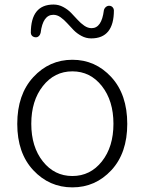

<svg xmlns="http://www.w3.org/2000/svg" viewBox="-20 -809 634 842"><path d="M55.7 -265.6Q55.7 -394.5 126 -470.7Q196.3 -546.9 297.4 -546.9Q398.4 -546.9 468.3 -470.7Q538.1 -394.5 538.1 -265.6Q538.1 -137.7 468.3 -62.5Q398.4 12.7 297.4 12.7Q196.3 12.7 126 -62.5Q55.7 -137.7 55.7 -265.6ZM168 -101.1Q218.8 -37.1 297.4 -37.1Q376 -37.1 426.8 -101.1Q477.5 -165 477.5 -266.1Q477.5 -367.2 426.8 -431.6Q376 -496.1 297.4 -496.1Q218.8 -496.1 168 -431.6Q117.2 -367.2 117.2 -266.1Q117.2 -165 168 -101.1ZM379.9 -640.6Q357.4 -640.6 337.4 -651.4Q317.4 -662.1 302.7 -677.2Q288.1 -692.4 274.4 -707.5Q260.7 -722.7 245.6 -733.4Q230.5 -744.1 213.9 -744.1Q168 -744.1 158.2 -665Q156.2 -656.2 149.9 -650.4Q143.6 -644.5 134.8 -645.5Q126 -646.5 120.1 -652.3Q115.2 -658.2 115.2 -665Q115.2 -789.1 214.8 -789.1Q237.3 -789.1 257.3 -778.3Q277.3 -767.6 292 -752.4Q306.6 -737.3 320.3 -722.2Q334 -707 349.6 -696.3Q365.2 -685.5 381.8 -685.5Q425.8 -685.5 435.5 -763.7Q437.5 -772.5 444.3 -778.3Q451.2 -784.2 460 -783.7Q468.8 -783.2 474.6 -776.4Q479.5 -770.5 479.5 -763.7Q479.5 -640.6 379.9 -640.6Z"/></svg>

Font: irohamaru Light
Style: Regular
Weight: 200
Designer: [Source Han Sans]
Ryoko NISHIZUKA  (kana & ideographs); Paul D. Hunt (Latin, Greek & Cyrillic); Wenlong ZHANG  (bopomofo
Version: Version 1.01